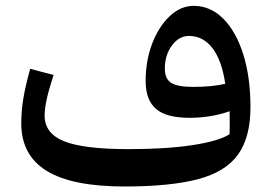

<svg xmlns="http://www.w3.org/2000/svg" viewBox="-20 -643 947 670"><path d="M781.2 -174.8Q782.2 -211.9 781.2 -254.9Q716.8 -231.9 640.6 -231.9Q561 -231.9 524.7 -262.7Q488.3 -293.5 488.3 -360.4Q488.3 -431.6 511.2 -491.2Q534.2 -550.8 572.3 -586.7Q610.4 -622.6 655.8 -622.6Q714.4 -622.6 759 -577.9Q803.7 -533.2 828.9 -453.4Q854 -373.5 854 -268.6Q854 -164.1 810.5 -103.5Q767.1 -43 670.4 -17.6Q573.7 7.8 414.1 7.8Q231.9 7.8 143.1 -46.6Q54.2 -101.1 54.2 -212.9Q54.2 -255.4 61.5 -299.6Q68.8 -343.8 85.4 -402.8L167 -381.3Q135.7 -287.1 135.7 -239.7Q135.7 -177.2 204.1 -149.9Q272.5 -122.6 428.7 -122.6Q560.5 -122.6 652.6 -136.7Q744.6 -150.9 781.2 -174.8ZM766.1 -350.6Q753.9 -433.1 721.2 -475.3Q688.5 -517.6 639.2 -517.6Q604.5 -517.6 579.8 -484.1Q555.2 -450.7 555.2 -403.3Q555.2 -368.2 577.1 -354Q599.1 -339.8 654.3 -339.8Q720.2 -339.8 766.1 -350.6Z"/></svg>

Font: Pinar SemiBold
Style: Regular
Weight: 600
Designer: Amin Abedi
Version: Version 3.000